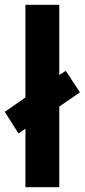

<svg xmlns="http://www.w3.org/2000/svg" viewBox="-36 -780 353 800"><path d="M70 0H211V-336L297 -395L238 -485L211 -467V-760H70V-374L-16 -314L41 -224L70 -244Z"/></svg>

Font: Noto Sans Kannada SemiCondensed
Style: Bold
Weight: 700
Width: 4
Designer: Jelle Bosma - Monotype Design Team
Foundry: Monotype Imaging Inc.
Version: Version 2.005